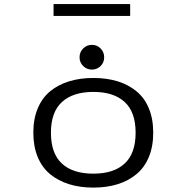

<svg xmlns="http://www.w3.org/2000/svg" viewBox="-20 -884 890 916"><path d="M235.5 -864.5H601V-808H235.5ZM359.5 -610.5Q359.5 -635.5 376.8 -652.8Q394 -670 418.5 -670Q443 -670 460 -652.8Q477 -635.5 477 -610.5Q477 -586 460 -569Q443 -552 418.5 -552Q394 -552 376.8 -569Q359.5 -586 359.5 -610.5ZM541.2 -5.2Q489.5 11 425.5 11Q361.5 11 309.5 -5.2Q257.5 -21.5 219 -53.2Q180.5 -85 159.8 -135.2Q139 -185.5 139 -251Q139 -316.5 160 -366.8Q181 -417 219.2 -448.5Q257.5 -480 309.5 -496Q361.5 -512 425.5 -512Q489.5 -512 541.2 -496Q593 -480 631.2 -448.5Q669.5 -417 690.2 -366.8Q711 -316.5 711 -251Q711 -185.5 690.2 -135.2Q669.5 -85 631.2 -53.2Q593 -21.5 541.2 -5.2ZM425.5 -55.5Q523 -55.5 575 -104Q627 -152.5 627 -251Q627 -349 575 -397.2Q523 -445.5 425.5 -445.5Q328 -445.5 275.5 -397.2Q223 -349 223 -251Q223 -152 275.2 -103.8Q327.5 -55.5 425.5 -55.5Z"/></svg>

Font: League Mono Wide Light
Style: Regular
Weight: 300
Width: 8
Designer: Tyler Finck
Foundry: The League of Moveable Type / Tyler Finck
Version: Version 2.210